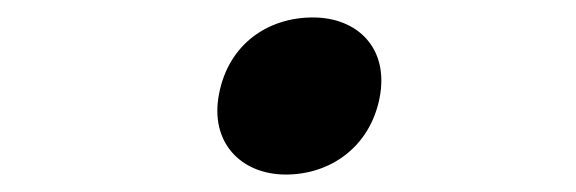

<svg xmlns="http://www.w3.org/2000/svg" viewBox="-20 -437 660 220"><path d="M307.5 -237C359 -237 404 -269 415 -325C426 -382 389.5 -417 338.5 -417C287 -417 242 -386.5 231 -329.5C220 -273.5 256.5 -237 307.5 -237Z"/></svg>

Font: Monaspace Krypton
Style: Italic
Weight: 400
Italic angle: -11°
Designer: Riley Cran & the Lettermatic Team
Foundry: Lettermatic
Version: Version 1.101 (Monaspace Krypton)